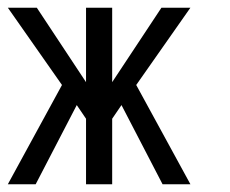

<svg xmlns="http://www.w3.org/2000/svg" viewBox="-28 -475 594 495"><path d="M131.8 -255.9 -7.8 -455.1H66.9L193.8 -263.2V-455.1H261.2V-263.2L388.2 -455.1H462.9L323.2 -255.9L462.9 0H391.1L285.2 -204.1L261.2 -168.9V0H193.8V-168.9L169.9 -204.1L64 0H-7.8Z"/></svg>

Font: Anonymous Pro
Style: Regular
Weight: 400
Monospace: yes
Designer: Mark Simonson
Version: Version 1.002